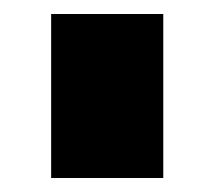

<svg xmlns="http://www.w3.org/2000/svg" viewBox="-20 -750 306 274"><path d="M213 -496H53V-730H213Z"/></svg>

Font: Raleway
Style: Heavy
Weight: 900
Designer: Matt McInerney, Pablo Impallari, Rodrigo Fuenzalida
Foundry: Matt McInerney, Pablo Impallari, Rodrigo Fuenzalida
Version: Version 2.001